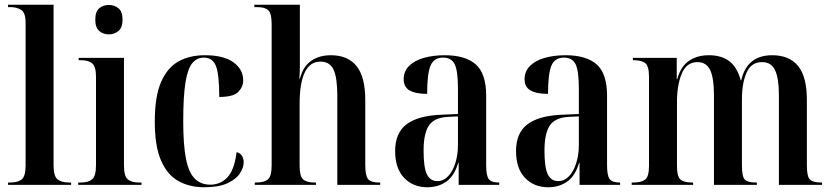

<svg xmlns="http://www.w3.org/2000/svg" viewBox="-20 -780 3509 810"><path d="M14 0V-10H22Q56 -10 72 -23.5Q88 -37 88 -82V-683Q88 -727 69 -738.5Q50 -750 25 -750H14V-760H206V-82Q206 -37 222.5 -23.5Q239 -10 272 -10H280V0Z M439 -635Q415 -635 398.5 -649.5Q382 -664 382 -697Q382 -731 398.5 -745Q415 -759 439 -759Q463 -759 480 -745Q497 -731 497 -697Q497 -664 480 -649.5Q463 -635 439 -635ZM310 0V-10H322Q353 -10 369 -24Q385 -38 385 -83V-456Q385 -499 369 -512.5Q353 -526 323 -526H312V-536H503V-82Q503 -37 519 -23.5Q535 -10 566 -10H577V0Z M842 10Q780 10 733 -16Q686 -42 659.5 -102.5Q633 -163 633 -267Q633 -374 660 -435Q687 -496 734 -521.5Q781 -547 844 -547Q924 -547 965 -517Q1006 -487 1006 -441Q1006 -414 985.5 -392.5Q965 -371 905 -371Q905 -466 891 -501.5Q877 -537 840 -537Q811 -537 791.5 -514Q772 -491 762.5 -432.5Q753 -374 753 -268Q753 -169 764.5 -110.5Q776 -52 801.5 -26.5Q827 -1 867 -1Q911 -1 940 -32.5Q969 -64 978 -138Q993 -135 1000.5 -123Q1008 -111 1008 -95Q1008 -73 992 -48.5Q976 -24 939.5 -7Q903 10 842 10Z M1055 0V-10H1061Q1096 -10 1111 -24Q1126 -38 1126 -82V-680Q1126 -723 1112 -736.5Q1098 -750 1065 -750H1053V-760H1245V-536Q1245 -515 1245 -495Q1245 -475 1243 -448H1245Q1259 -500 1293 -523.5Q1327 -547 1376 -547Q1447 -547 1484 -501.5Q1521 -456 1521 -358V-84Q1521 -39 1533 -24.5Q1545 -10 1579 -10H1584V0H1403V-377Q1403 -451 1387.5 -485.5Q1372 -520 1332 -520Q1287 -520 1265.5 -474Q1244 -428 1244 -343V-81Q1244 -37 1258.5 -23.5Q1273 -10 1307 -10H1313V0Z M1783 10Q1723 10 1685 -29.5Q1647 -69 1647 -143Q1647 -219 1695 -255.5Q1743 -292 1841 -296L1912 -299V-407Q1912 -480 1898.5 -508.5Q1885 -537 1849 -537Q1811 -537 1796.5 -503.5Q1782 -470 1782 -384Q1733 -384 1708 -398.5Q1683 -413 1683 -446Q1683 -479 1706 -502Q1729 -525 1768.5 -536Q1808 -547 1856 -547Q1943 -547 1987 -508.5Q2031 -470 2031 -376V-83Q2031 -39 2042 -24.5Q2053 -10 2084 -10H2086V0H1915V-93H1913Q1897 -38 1863 -14Q1829 10 1783 10ZM1825 -16Q1851 -16 1870.5 -36.5Q1890 -57 1901 -92Q1912 -127 1912 -168V-289L1870 -287Q1812 -284 1789.5 -250.5Q1767 -217 1767 -144Q1767 -73 1781 -44.5Q1795 -16 1825 -16Z M2293 10Q2233 10 2195 -29.5Q2157 -69 2157 -143Q2157 -219 2205 -255.5Q2253 -292 2351 -296L2422 -299V-407Q2422 -480 2408.5 -508.5Q2395 -537 2359 -537Q2321 -537 2306.5 -503.5Q2292 -470 2292 -384Q2243 -384 2218 -398.5Q2193 -413 2193 -446Q2193 -479 2216 -502Q2239 -525 2278.5 -536Q2318 -547 2366 -547Q2453 -547 2497 -508.5Q2541 -470 2541 -376V-83Q2541 -39 2552 -24.5Q2563 -10 2594 -10H2596V0H2425V-93H2423Q2407 -38 2373 -14Q2339 10 2293 10ZM2335 -16Q2361 -16 2380.5 -36.5Q2400 -57 2411 -92Q2422 -127 2422 -168V-289L2380 -287Q2322 -284 2299.5 -250.5Q2277 -217 2277 -144Q2277 -73 2291 -44.5Q2305 -16 2335 -16Z M2645 0V-10H2652Q2686 -10 2702 -22.5Q2718 -35 2718 -81V-455Q2718 -501 2702.5 -513.5Q2687 -526 2654 -526H2650V-536H2835V-446H2837Q2851 -498 2885.5 -522.5Q2920 -547 2971 -547Q3023 -547 3056.5 -522Q3090 -497 3105 -441H3107Q3131 -547 3238 -547Q3310 -547 3347 -501.5Q3384 -456 3384 -358V-82Q3384 -35 3397 -22.5Q3410 -10 3445 -10H3448V0H3266V-378Q3266 -449 3250 -483.5Q3234 -518 3195 -518Q3149 -518 3129.5 -473.5Q3110 -429 3110 -361V-83Q3110 -35 3122 -22.5Q3134 -10 3169 -10H3173V0H2992V-378Q2992 -451 2976 -484.5Q2960 -518 2922 -518Q2877 -518 2856.5 -470Q2836 -422 2836 -348V-80Q2836 -35 2851 -22.5Q2866 -10 2900 -10H2904V0Z"/></svg>

Font: Noto Serif Display Condensed SemiBold
Style: Regular
Weight: 600
Width: 3
Designer: Monotype Design Team
Foundry: Monotype Imaging Inc.
Version: Version 2.009